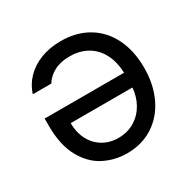

<svg xmlns="http://www.w3.org/2000/svg" viewBox="-127 -670 808 806"><g transform="rotate(-30 276.5 -267.0)"><path d="M510.7 -269.5Q510.7 -188.5 480.7 -125.7Q450.7 -63 396.2 -28.1Q341.8 6.8 270.5 6.8Q210.4 6.8 158.7 -19.8Q106.9 -46.4 74.5 -105.7Q42 -165 42 -257.8V-293H426.8Q424.8 -348.1 403.8 -387.2Q382.8 -426.3 346.4 -446.5Q310.1 -466.8 262.7 -466.8Q217.8 -466.8 186.8 -450Q155.8 -433.1 139.6 -406.2H49.8Q62.5 -446.3 92 -476.8Q121.6 -507.3 165.3 -524.2Q209 -541 262.7 -541Q338.4 -541 394.5 -507.3Q450.7 -473.6 480.7 -412.1Q510.7 -350.6 510.7 -269.5ZM270.5 -67.4Q314.9 -67.4 349.4 -88.4Q383.8 -109.4 403.6 -144.8Q423.3 -180.2 426.3 -221.7H127Q127 -177.2 144.8 -142.3Q162.6 -107.4 195.3 -87.4Q228 -67.4 270.5 -67.4Z"/></g></svg>

Font: Pretendard GOV
Style: Regular
Weight: 400
Designer: Base glyphs from Inter by Rasmus Andersson; Hangeul glyphs from Noto Sans CJK(Source Han Sans) by Jang Soo-young and Kan
Foundry: Kil Hyung-jin
Version: Version 1.309